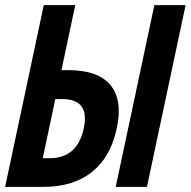

<svg xmlns="http://www.w3.org/2000/svg" viewBox="-54 -730 745 750"><path d="M-34 0 117 -710H240L186 -456H213Q329 -456 377.5 -397.5Q426 -339 402 -228Q378 -116 305 -58Q232 0 116 0ZM398 0 549 -710H671L520 0ZM113 -112H140Q248 -112 273 -228Q298 -343 189 -343H162Z"/></svg>

Font: Geist Mono
Style: Bold Italic
Weight: 700
Italic angle: -12°
Monospace: yes
Designer: Basement.studio, Andrés Briganti, Mateo Zaragoza
Foundry: Basement.studio, Vercel, Andrés Briganti, Guido Ferreyra, Mateo Zaragoza
Version: Version 1.500; ttfautohint (v1.8.4.7-5d5b)